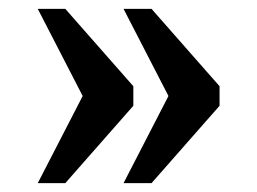

<svg xmlns="http://www.w3.org/2000/svg" viewBox="-20 -486 579 432"><path d="M258 -74H321L474 -248V-292L321 -466H258L359 -270ZM65 -74H127L280 -248V-292L127 -466H65L166 -270Z"/></svg>

Font: Noto Serif Tamil SemiBold
Style: Regular
Weight: 600
Designer: Indian Type Foundry, Tom Grace, and the Monotype Design Team
Foundry: Monotype Imaging Inc.
Version: Version 2.004